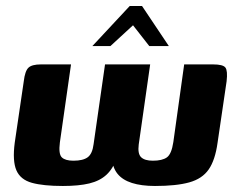

<svg xmlns="http://www.w3.org/2000/svg" viewBox="-20 -613 790 638"><path d="M189 5Q124 5 86 -5.5Q48 -16 34.5 -47Q21 -78 29 -139L59 -343Q63 -377 74.5 -388Q86 -399 116 -399H216L179 -140Q174 -101 185.5 -90Q197 -79 224 -79Q256 -79 271.5 -90.5Q287 -102 291 -134L329 -399H479L441 -133Q437 -102 449 -90.5Q461 -79 488 -79Q519 -79 534.5 -90Q550 -101 556 -141L592 -399H688Q721 -399 729 -388.5Q737 -378 733 -343L703 -139Q695 -81 673.5 -50Q652 -19 609 -7Q566 5 495 5Q450 5 418.5 -5Q387 -15 370.5 -35.5Q354 -56 352 -88H368Q356 -53 334 -32.5Q312 -12 277 -3.5Q242 5 189 5ZM287 -460 411 -593H452L541 -460H476L422 -529L347 -460Z"/></svg>

Font: Genos
Style: Bold Italic
Weight: 700
Italic angle: -8°
Version: Version 1.010